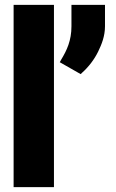

<svg xmlns="http://www.w3.org/2000/svg" viewBox="-20 -770 477 790"><path d="M36 0H202V-750H36ZM226 -514 312 -465 318 -471C344 -494 368 -525 384 -558C398 -587 412 -621 412 -662V-750H274V-662C274 -603 255 -563 232 -525Z"/></svg>

Font: Asimov Pro
Style: Ult
Weight: 900
Designer: Google
Version: Version 2.000980; 2014